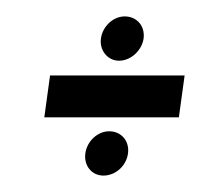

<svg xmlns="http://www.w3.org/2000/svg" viewBox="-20 -248 245 234"><path d="M113 -88C99 -88 86 -76 84 -61C82 -46 92 -34 106 -34C121 -34 134 -46 136 -61C138 -76 128 -88 113 -88ZM41 -156 34 -105H198L205 -156ZM132 -228C118 -228 105 -216 103 -201C101 -187 111 -174 125 -174C140 -174 153 -187 155 -201C157 -216 147 -228 132 -228Z"/></svg>

Font: Hussar Tani
Style: DwaKurs
Weight: 700
Foundry: Cannot Into Space Fonts
Version: Version 0.92